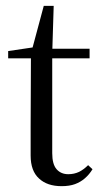

<svg xmlns="http://www.w3.org/2000/svg" viewBox="-20 -626 346 658"><path d="M125 -426H287V-459H125ZM191 12Q218 12 237 5Q256 -2 271 -15Q286 -28 297 -46L282 -60Q267 -45 251 -37Q234 -29 214 -29Q189 -29 174 -46Q159 -63 159 -101V-436V-444L164 -606H130L86 -442L123 -468L8 -451V-426H86L85 -194V-140V-93Q85 -40 114 -14Q142 12 191 12Z"/></svg>

Font: Source Serif 4 48pt
Style: Regular
Weight: 400
Designer: Frank Grie√ühammer
Foundry: Adobe Systems Incorporated
Version: Version 4.004;hotconv 1.0.116;makeotfexe 2.5.65601